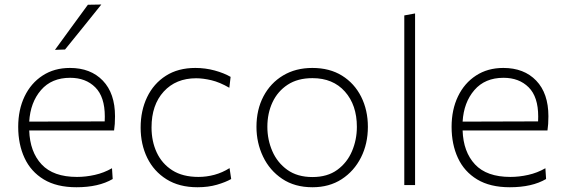

<svg xmlns="http://www.w3.org/2000/svg" viewBox="-20 -798 2437 828"><path d="M309.5 9.5Q224.5 9.5 168.8 -24.2Q113 -58 85.8 -116.8Q58.5 -175.5 58.5 -251Q58.5 -325 86 -382.2Q113.5 -439.5 163.8 -472.2Q214 -505 281.5 -505Q371 -505 423.5 -450.2Q476 -395.5 476 -296.5Q476 -261 472 -235.5H106Q109 -143 159.5 -89Q210 -35 312 -35Q350 -35 389 -43.8Q428 -52.5 463 -72.5L466 -26Q405.5 9.5 309.5 9.5ZM282.5 -462.5Q202.5 -462.5 156.8 -409.5Q111 -356.5 106 -273.5L431.5 -274.5Q432 -283.5 432 -295.5Q432 -380.5 390.8 -421.5Q349.5 -462.5 282.5 -462.5ZM217 -583Q252.5 -632 288.2 -680.8Q324 -729.5 359 -777.5L417 -778.5Q377.5 -729 338.5 -680.8Q299.5 -632.5 260.5 -584.5Z M831.5 9.5Q753 9.5 698.2 -24.8Q643.5 -59 615 -117.2Q586.5 -175.5 586.5 -248Q586.5 -321 614.5 -379.2Q642.5 -437.5 695.2 -471.2Q748 -505 822.5 -505Q865.5 -505 905.8 -494Q946 -483 974.5 -466.5L969 -419.5Q927.5 -443.5 891.5 -452Q855.5 -460.5 826 -460.5Q738.5 -460.5 686 -403Q633.5 -345.5 633.5 -248.5Q633.5 -188.5 656 -140.2Q678.5 -92 723.2 -63.5Q768 -35 836 -35Q870.5 -35 904.8 -44.2Q939 -53.5 970 -73L977 -26Q953.5 -12.5 916 -1.5Q878.5 9.5 831.5 9.5Z M1327.5 9.5Q1251 9.5 1197 -26.8Q1143 -63 1114.5 -122.5Q1086 -182 1086 -251Q1086 -325 1116.2 -382.5Q1146.5 -440 1200.8 -472.5Q1255 -505 1327 -505Q1401.5 -505 1455 -471.8Q1508.5 -438.5 1537.5 -380.8Q1566.5 -323 1566.5 -251Q1566.5 -178 1536.8 -119Q1507 -60 1453.5 -25.2Q1400 9.5 1327.5 9.5ZM1327.5 -34.5Q1392 -34.5 1434.5 -65.5Q1477 -96.5 1498 -146Q1519 -195.5 1519 -251Q1519 -345 1467.5 -403Q1416 -461 1327.5 -461Q1264 -461 1220.8 -432.8Q1177.5 -404.5 1155.2 -357Q1133 -309.5 1133 -251Q1133 -195.5 1154.5 -146Q1176 -96.5 1219.2 -65.5Q1262.5 -34.5 1327.5 -34.5Z M1723.5 0V-731.5L1770 -740V0Z M2178.5 9.5Q2093.5 9.5 2037.8 -24.2Q1982 -58 1954.8 -116.8Q1927.5 -175.5 1927.5 -251Q1927.5 -325 1955 -382.2Q1982.5 -439.5 2032.8 -472.2Q2083 -505 2150.5 -505Q2240 -505 2292.5 -450.2Q2345 -395.5 2345 -296.5Q2345 -261 2341 -235.5H1975Q1978 -143 2028.5 -89Q2079 -35 2181 -35Q2219 -35 2258 -43.8Q2297 -52.5 2332 -72.5L2335 -26Q2274.5 9.5 2178.5 9.5ZM2151.5 -462.5Q2071.5 -462.5 2025.8 -409.5Q1980 -356.5 1975 -273.5L2300.5 -274.5Q2301 -283.5 2301 -295.5Q2301 -380.5 2259.8 -421.5Q2218.5 -462.5 2151.5 -462.5Z"/></svg>

Font: Commissioner ExtraLight
Style: Regular
Weight: 200
Designer: Kostas Bartsokas
Foundry: Kostas Bartsokas
Version: Version 1.000; ttfautohint (v1.8.3)